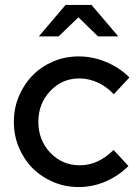

<svg xmlns="http://www.w3.org/2000/svg" viewBox="-20 -747 561 776"><path d="M36 0ZM302 -79Q340 -79 374 -94.5Q408 -110 439 -141L499 -76Q459 -36 407 -13.5Q355 9 298 9Q243 9 195 -11.5Q147 -32 112 -67Q77 -102 56.5 -150.5Q36 -199 36 -255Q36 -310 56.5 -358.5Q77 -407 112 -442.5Q147 -478 195 -498.5Q243 -519 298 -519Q355 -519 409 -496.5Q463 -474 503 -434L440 -366Q411 -397 375 -413.5Q339 -430 300 -430Q231 -430 183 -379Q135 -328 135 -255Q135 -180 183.5 -129.5Q232 -79 302 -79ZM376 -600 297 -677 217 -600H137L245 -727H350L458 -600Z"/></svg>

Font: Red Hat Display Medium
Style: Regular
Weight: 500
Designer: Pentagram / MCKL
Foundry: Pentagram / MCKL
Version: Version 1.005; Red Hat Display Medium